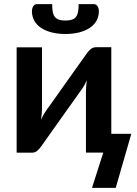

<svg xmlns="http://www.w3.org/2000/svg" viewBox="-20 -743 666 935"><path d="M436 -723Q449 -723 455.2 -712.2Q461.5 -701.5 461.5 -688.5Q461.5 -663 450 -642.2Q438.5 -621.5 417 -607.2Q395.5 -593 365.5 -585.2Q335.5 -577.5 298.5 -577.5Q261.5 -577.5 231.5 -585.2Q201.5 -593 180 -607.2Q158.5 -621.5 147 -642.2Q135.5 -663 135.5 -688.5Q135.5 -701.5 141.8 -712.2Q148 -723 161 -723H234Q234 -700.5 237 -685Q240 -669.5 247.5 -660.2Q255 -651 267.2 -647Q279.5 -643 298.5 -643Q317 -643 329.5 -647Q342 -651 349.5 -660.2Q357 -669.5 360 -685Q363 -700.5 363 -723ZM619.5 -91.5 543.5 172H428L483 0H398.5V-299.5Q398.5 -311 399.8 -324.8Q401 -338.5 403 -352.5Q393 -329.5 381 -312Q380 -311 371 -298.2Q362 -285.5 347.8 -265.5Q333.5 -245.5 315.5 -220.2Q297.5 -195 279 -169Q235.5 -107.5 180.5 -30Q173.5 -19.5 162.2 -9.5Q151 0.5 136.5 0.5H61V-512.5H184.5V-213Q184.5 -201.5 183.2 -187.8Q182 -174 180 -160Q191 -184.5 202 -200.5Q202.5 -201.5 211.5 -214Q220.5 -226.5 234.8 -246.5Q249 -266.5 267 -291.8Q285 -317 303.5 -343.5Q347 -405 402.5 -482.5Q409.5 -493.5 421 -503.2Q432.5 -513 447 -513H522V-91.5Z"/></svg>

Font: Lato 2
Style: Bold
Weight: 700
Designer: Lukasz Dziedzic with Adam Twardoch and Botio Nikoltchev
Foundry: tyPoland Lukasz Dziedzic
Version: Version 2.015; 2015-08-06; http://www.latofonts.com/